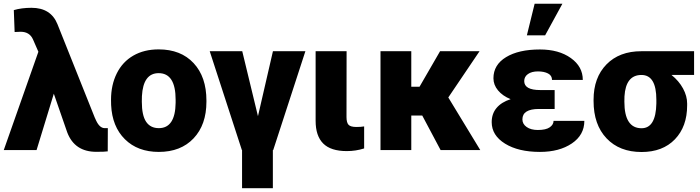

<svg xmlns="http://www.w3.org/2000/svg" viewBox="-23 -802 3742 1026"><path d="M145.5 -760.3Q249 -760.3 284.2 -672.4L482.9 -174.8L491.2 -156.7Q509.8 -117.7 536.1 -117.2H553.2L552.7 6.8Q537.1 9.3 491.7 9.3Q376 9.3 336.4 -94.2L264.6 -301.3L172.4 0H-2.9L182.1 -525.4L153.3 -591.3Q135.3 -632.3 86.9 -632.3L55.2 -630.9L50.8 -748Q92.3 -760.3 145.5 -760.3Z M570.3 -269Q570.3 -348.1 601.1 -409.9Q631.8 -471.7 689.5 -504.9Q747.1 -538.1 824.7 -538.1Q943.4 -538.1 1011.7 -464.6Q1080.1 -391.1 1080.1 -264.6V-258.8Q1080.1 -135.3 1011.5 -62.7Q942.9 9.8 825.7 9.8Q712.9 9.8 644.5 -57.9Q576.2 -125.5 570.8 -241.2ZM734.9 -258.8Q734.9 -185.5 757.8 -151.4Q780.8 -117.2 825.7 -117.2Q913.6 -117.2 915.5 -252.4V-269Q915.5 -411.1 824.7 -411.1Q742.2 -411.1 735.4 -288.6Z M1355.5 -181.2 1435.5 -528.3H1608.9L1437 0H1435.1V203.6H1270.5V0H1269.5L1097.7 -528.3H1271.5Z M1829.1 -528.3 1828.6 -176.8Q1828.6 -147 1839.4 -135.3Q1850.1 -123.5 1881.8 -123.5Q1906.2 -123.5 1922.9 -126.5V-8.8Q1878.4 5.4 1830.1 5.4Q1744.6 5.4 1704.1 -35.2Q1663.6 -75.7 1663.6 -156.2V-528.3Z M2233.4 -184.6H2174.8V0H2010.3V-528.3H2174.8V-338.4H2218.8L2328.6 -528.3H2539.6L2372.6 -281.2L2543.5 0H2331.5Z M2768.6 -164.1Q2768.6 -139.2 2791.3 -123.3Q2814 -107.4 2851.1 -107.4Q2894.5 -107.4 2914.8 -121.8Q2935.1 -136.2 2935.1 -156.2H3099.6Q3099.6 -80.6 3032.7 -35.4Q2965.8 9.8 2862.3 9.8Q2747.1 9.8 2675.8 -34.4Q2604.5 -78.6 2604.5 -149.4Q2604.5 -194.3 2630.6 -225.3Q2656.7 -256.3 2705.6 -272Q2662.6 -289.6 2638.2 -319.1Q2613.8 -348.6 2613.8 -383.8Q2613.8 -455.6 2681.2 -496.6Q2748.5 -537.6 2862.3 -537.6Q2963.4 -537.6 3027.3 -491.9Q3091.3 -446.3 3091.3 -375H2926.8Q2926.8 -398.4 2905.5 -409.4Q2884.3 -420.4 2851.6 -420.4Q2817.9 -420.4 2798.1 -406.2Q2778.3 -392.1 2778.3 -368.7Q2778.3 -320.8 2863.8 -320.8H2940.9V-219.7H2856.9Q2768.6 -219.7 2768.6 -164.1ZM2834 -782.2H2982.4L2890.1 -613.3H2792.5Z M3686 -401.4H3565.4Q3605 -369.6 3627 -329.1Q3648.9 -288.6 3648.9 -249V-238.8Q3648.9 -125.5 3583.5 -57.6Q3518.1 10.3 3405.3 10.3Q3287.6 10.3 3218.3 -62.7Q3148.9 -135.7 3148.9 -262.2V-269Q3148.9 -387.2 3217.8 -457.8Q3286.6 -528.3 3404.3 -528.3Q3404.3 -527.8 3404.8 -527.8V-528.3H3686ZM3313.5 -258.8Q3313.5 -116.7 3405.3 -116.7Q3481.9 -116.7 3484.4 -249.5V-269Q3484.4 -401.4 3404.8 -401.4Q3320.8 -401.4 3314 -287.1Z"/></svg>

Font: Roboto Black
Style: Regular
Weight: 900
Designer: Google
Version: Version 2.134; 2016